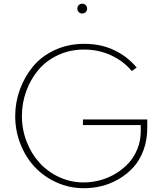

<svg xmlns="http://www.w3.org/2000/svg" viewBox="-20 -1000 871 1035"><path d="M432.1 14.6Q355 14.6 286.1 -16.1Q217.3 -46.9 168.2 -98.9Q119.1 -150.9 90.6 -222.7Q62 -294.4 62 -374Q62 -448.2 87.2 -517.6Q112.3 -586.9 158.2 -642.1Q204.1 -697.3 275.9 -730.5Q347.7 -763.7 434.6 -763.7Q524.9 -763.7 596.4 -729.2Q668 -694.8 716.8 -635.7L690.4 -617.2Q645.5 -670.9 578.6 -701.9Q511.7 -732.9 433.1 -732.9Q356.4 -732.9 292.2 -702.6Q228 -672.4 186.3 -622.3Q144.5 -572.3 121.3 -508.1Q98.1 -443.8 98.1 -374.5Q98.1 -301.3 124 -235.4Q149.9 -169.4 194.1 -121.3Q238.3 -73.2 300 -44.9Q361.8 -16.6 430.7 -16.6Q476.1 -16.6 520.8 -28.8Q565.4 -41 604.7 -64.9Q644 -88.9 674.1 -121.8Q704.1 -154.8 721.4 -199Q738.8 -243.2 738.8 -293V-325.7H427.2V-356H773.9V-311Q773.9 -245.1 753.4 -190.2Q732.9 -135.3 699 -98.1Q665 -61 620.4 -34.9Q575.7 -8.8 528.3 2.9Q481 14.6 432.1 14.6ZM404.5 -934.8Q397 -942.4 397 -953.6Q397 -964.8 404.5 -972.4Q412.1 -980 423.3 -980Q434.6 -980 442.1 -972.4Q449.7 -964.8 449.7 -953.6Q449.7 -942.4 442.1 -934.8Q434.6 -927.2 423.3 -927.2Q412.1 -927.2 404.5 -934.8Z"/></svg>

Font: Spartan MB ExtLt
Style: Regular
Weight: 200
Designer: Matt Bailey, Mirko Velimirovic
Foundry: Matt Bailey
Version: Version 1.005